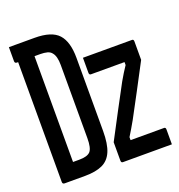

<svg xmlns="http://www.w3.org/2000/svg" viewBox="-127 -807 854 914"><g transform="rotate(-20 300.0 -350.0)"><path d="M148 -700Q234 -700 268.5 -662Q303 -624 303 -542V-172Q303 -106 287 -68.5Q271 -31 237 -15.5Q203 0 149 0H46Q35 0 35 -11V-618H29Q18 -618 18 -629V-700ZM118 -82H150Q191 -82 206 -98.5Q221 -115 221 -166V-536Q221 -580 205 -599Q197 -610 182 -614Q167 -618 147 -618H118ZM332 -532H581Q589 -532 589 -521V-428Q551 -355 517.5 -292.5Q484 -230 453 -172Q431 -133 411 -101V-86H581Q589 -86 589 -75V0H341Q332 0 332 -11V-104Q371 -178 404.5 -241.5Q438 -305 469 -362Q480 -381 490 -397.5Q500 -414 511 -430V-445H341Q332 -445 332 -456Z"/></g></svg>

Font: Recursive Mn Lnr St
Style: Regular
Weight: 400
Monospace: yes
Version: Version 1.079;hotconv 1.0.112;makeotfexe 2.5.65598; ttfautoh